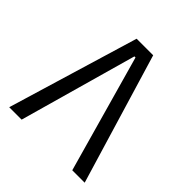

<svg xmlns="http://www.w3.org/2000/svg" viewBox="-187 -827 961 961"><g transform="rotate(45 293.0 -346.5)"><path d="M25.9 0 234.4 -693.4H351.6L560.1 0H472.2L296.9 -623H289.1L113.8 0Z"/></g></svg>

Font: Cascadia Code NF SemiLight
Style: Regular
Weight: 350
Monospace: yes
Designer: Aaron Bell
Foundry: Saja Typeworks
Version: Version 2404.023; ttfautohint (v1.8.4)